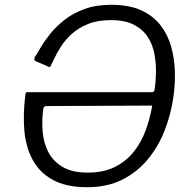

<svg xmlns="http://www.w3.org/2000/svg" viewBox="-20 -772 800 802"><path d="M626 -399Q631 -431 631.5 -470Q632 -509 625 -547Q618 -585 597.5 -617Q577 -649 539.5 -668.5Q502 -688 443 -688Q387 -688 347 -671.5Q307 -655 279.5 -630Q252 -605 234.5 -577.5Q217 -550 206.5 -527Q196 -504 189 -492Q187 -491 185 -492Q183 -493 179 -495L128 -517Q121 -520 125 -533Q135 -548 150.5 -574.5Q166 -601 190 -631Q214 -661 249.5 -689Q285 -717 333.5 -734.5Q382 -752 445 -752Q519 -752 569.5 -729Q620 -706 650.5 -666.5Q681 -627 695 -577Q709 -527 710.5 -472.5Q712 -418 704 -365Q694 -294 667.5 -226.5Q641 -159 597 -106Q553 -53 490.5 -21.5Q428 10 344 10Q256 10 200 -21Q144 -52 115.5 -106Q87 -160 81.5 -229.5Q76 -299 86 -376Q87 -382 88 -384.5Q89 -387 96 -387H615Q620 -387 622.5 -390Q625 -393 626 -399ZM174 -329Q163 -329 161 -318Q154 -271 158 -223.5Q162 -176 181.5 -137.5Q201 -99 241 -75Q281 -51 346 -51Q413 -51 460.5 -75Q508 -99 539.5 -139Q571 -179 589 -229Q607 -279 616 -331Z"/></svg>

Font: Libre Franklin Light
Style: Italic
Weight: 300
Italic angle: -8°
Designer: Pablo Impallari, Rodrigo Fuenzalida, Nhung Nguyen
Foundry: Impallari Type
Version: Version 3.000